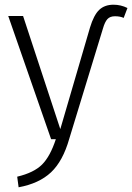

<svg xmlns="http://www.w3.org/2000/svg" viewBox="-20 -591 561 815"><path d="M59 204 53 159Q124 142 158.5 107.5Q193 73 217 0H197L15 -523H78L236 -43L362 -474Q378 -527 401 -549Q424 -571 462 -571Q493 -571 521 -557L505 -515Q490 -522 468 -522Q447 -522 436 -510Q425 -498 417 -470L274 -2Q247 93 196.5 140.5Q146 188 59 204Z"/></svg>

Font: Trujillo Light
Style: Regular
Weight: 300
Designer: Fira Sans original fonts by bBox Type GmbH, Carrois Corporate GbR, & Edenspiekermann AG / Changes by Cristiano Sobral
Foundry: Fira Sans original fonts by bBox Type GmbH, Carrois Corporate GbR, & Edenspiekermann AG / Changes by Cristiano Sobral
Version: Version 4.301;July 28, 2020;FontCreator 13.0.0.2655 64-bit